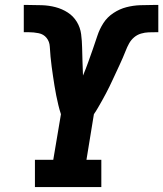

<svg xmlns="http://www.w3.org/2000/svg" viewBox="-20 -755 659 775"><path d="M121 0V-110H195L226 -294Q220 -312 215.5 -331Q211 -350 207 -369.5Q203 -389 200 -408.5Q197 -428 194 -447.5Q191 -467 188.5 -486.5Q186 -506 184 -526Q182 -546 181 -566.5Q180 -587 168 -602Q156 -617 136 -621Q116 -625 96 -625Q91 -625 86 -625Q81 -625 76 -625V-735Q80 -735 84 -735Q88 -735 92 -735Q121 -735 149.5 -734Q178 -733 204.5 -726Q231 -719 253.5 -704.5Q276 -690 290 -667Q304 -644 307.5 -617Q311 -590 311.5 -561.5Q312 -533 313 -505Q314 -477 315 -450Q326 -476 335.5 -502.5Q345 -529 354.5 -556Q364 -583 373 -610.5Q382 -638 397.5 -662Q413 -686 438 -702.5Q463 -719 490.5 -726Q518 -733 545.5 -734Q573 -735 600 -735Q605 -735 609.5 -735Q614 -735 619 -735V-625Q617 -625 614.5 -625Q612 -625 610 -625Q595 -625 580 -624.5Q565 -624 549.5 -619.5Q534 -615 521.5 -604.5Q509 -594 501 -579.5Q493 -565 487.5 -550.5Q482 -536 475.5 -521.5Q469 -507 462.5 -492.5Q456 -478 449 -463.5Q442 -449 435.5 -434.5Q429 -420 422 -406Q415 -392 407.5 -377.5Q400 -363 392 -349Q384 -335 376 -321Q368 -307 359 -294L329 -110H389V0Z"/></svg>

Font: Iosevka Slab XBdExObl
Style: Regular
Weight: 800
Width: 7
Italic angle: -9°
Monospace: yes
Designer: Belleve Invis
Foundry: Belleve Invis
Version: Version 11.1.0; ttfautohint (v1.8.3)